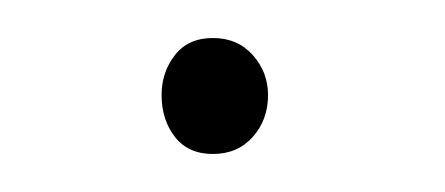

<svg xmlns="http://www.w3.org/2000/svg" viewBox="-20 -320 234 101"><path d="M92 -239Q79 -239 72 -248Q65 -257 65 -270Q65 -282 72 -291Q79 -300 92 -300Q105 -300 113 -291Q121 -282 121 -270Q121 -257 113 -248Q105 -239 92 -239Z"/></svg>

Font: Yanone Kaffeesatz ExtraLight
Style: Regular
Weight: 200
Designer: Yanone (Cyrillic: Daniel Pouzeot, Huerta Tipografica, and Cyreal)
Foundry: Yanone
Version: Version 2.003